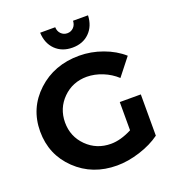

<svg xmlns="http://www.w3.org/2000/svg" viewBox="-162 -1044 1068 1176"><g transform="rotate(-20 372.5 -456.0)"><path d="M448.2 -918.9H545.9Q543 -849.1 500.5 -807.1Q458 -765.1 390.1 -765.1Q322.3 -765.1 279.3 -807.1Q236.8 -849.1 233.9 -918.9H332Q333 -892.1 349.6 -875.5Q366.2 -858.9 390.1 -858.9Q414.1 -858.9 430.7 -875.5Q447.3 -892.1 448.2 -918.9ZM26.9 -350.1Q27.3 -502 136.7 -603.5Q246.1 -705.1 409.2 -705.1Q486.3 -705.1 561.5 -677.7Q636.7 -650.4 689.9 -603L601.1 -490.2Q562 -526.4 511.2 -546.9Q460.4 -567.4 409.2 -567.9Q316.4 -567.9 252.9 -504.9Q189.5 -441.9 189 -349.6Q189 -257.8 252.9 -194.3Q316.9 -130.9 410.2 -130.9Q473.1 -130.9 546.9 -168.9V-353H684.1V-84Q627.9 -43 549.8 -18.1Q471.7 6.8 399.9 6.8Q240.7 6.8 133.8 -95.7Q26.9 -198.2 26.9 -350.1Z"/></g></svg>

Font: TruenoSBd
Style: Demi
Weight: 600
Designer: Julieta Ulanovsky
Foundry: Julieta Ulanovsky
Version: Version 3.001b